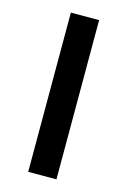

<svg xmlns="http://www.w3.org/2000/svg" viewBox="-97 -644 460 693"><g transform="rotate(15 133.0 -297.5)"><path d="M80 0V-595H185.5V0Z"/></g></svg>

Font: Encode Sans SC Condensed Thin Medium
Style: Regular
Weight: 500
Version: Version 3.002